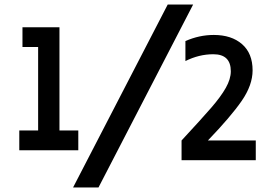

<svg xmlns="http://www.w3.org/2000/svg" viewBox="-20 -793 1166 846"><path d="M65 0ZM325 -218V-131H65V-218H148V-586H79V-673H242V-218ZM719 -773H831L414 33H302ZM780 -174Q868 -269 910.5 -318Q953 -367 975 -406Q997 -445 997 -479Q997 -554 920 -554Q857 -554 797 -524V-612Q858 -639 922 -639Q1000 -639 1046.5 -598.5Q1093 -558 1093 -483Q1093 -418 1045 -348.5Q997 -279 896 -174H1107V-87H780Z"/></svg>

Font: Biryani
Style: Bold
Weight: 700
Designer: Dan Reynolds and Mathieu Reguer
Foundry: Dan Reynolds and Mathieu Reguer
Version: Version 1.004; ttfautohint (v1.1) -l 5 -r 5 -G 72 -x 0 -D la